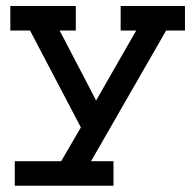

<svg xmlns="http://www.w3.org/2000/svg" viewBox="-20 -462 626 627"><path d="M13.7 -442.4H227.5V-362.3H174.8L293.9 -133.8L424.8 -362.3H374V-442.4H584V-362.3H522.5L277.3 64.5H350.6V144.5H28.3V64.5H179.7L244.1 -45.9L78.1 -362.3H13.7Z"/></svg>

Font: Thabit-Bold
Style: Bold
Weight: 700
Designer: Regenerated by Nadim Shaikli
Foundry: MAK Alagha
Version: 0.01